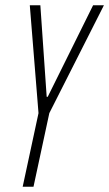

<svg xmlns="http://www.w3.org/2000/svg" viewBox="-20 -708 414 728"><path d="M66 0 126 -279 93 -688H133L157 -341H161L333 -688H374L167 -279L107 0Z"/></svg>

Font: Saira UltraCondensed ExtraLight
Style: Italic
Weight: 250
Width: 1
Italic angle: -12°
Designer: Hector Gatti with collaboration of the Omnibus-Type team
Foundry: Omnibus-Type
Version: Version 1.101